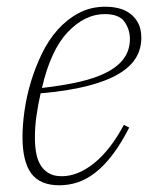

<svg xmlns="http://www.w3.org/2000/svg" viewBox="-20 -540 469 572"><path d="M157 12Q99 12 73 -23.5Q47 -59 47 -132Q47 -167 53 -210Q59 -253 72 -296Q85 -339 104.5 -379.5Q124 -420 151.5 -451Q179 -482 214.5 -501Q250 -520 294 -520Q314 -520 333 -515.5Q352 -511 367 -500Q382 -489 391.5 -471.5Q401 -454 401 -427Q401 -394 384.5 -367Q368 -340 332 -319Q296 -298 239 -283.5Q182 -269 101 -262Q94 -231 89 -197.5Q84 -164 84 -129Q84 -106 87.5 -85.5Q91 -65 100 -49.5Q109 -34 124.5 -24.5Q140 -15 164 -15Q212 -15 260.5 -54Q309 -93 349 -168L365 -160Q341 -113 316 -80Q291 -47 265 -26.5Q239 -6 212 3Q185 12 157 12ZM105 -278Q167 -285 215.5 -296Q264 -307 298 -324.5Q332 -342 349.5 -366.5Q367 -391 367 -424Q367 -452 351 -475Q335 -498 292 -498Q233 -498 182 -444.5Q131 -391 105 -278Z"/></svg>

Font: IBM Plex Serif ExtraLight
Style: Italic
Weight: 200
Italic angle: -14°
Designer: Mike Abbink, Paul van der Laan, Pieter van Rosmalen
Foundry: Bold Monday
Version: Version 2.5